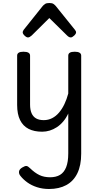

<svg xmlns="http://www.w3.org/2000/svg" viewBox="-20 -859 654 1277"><path d="M260 17Q207 17 170 -2Q133 -21 113.5 -60.5Q94 -100 94 -161V-489Q94 -502 104.5 -508.5Q115 -515 136 -515Q158 -515 169 -508.5Q180 -502 180 -489V-163Q180 -129 190 -106Q200 -83 220 -71.5Q240 -60 271 -60Q301 -60 326.5 -73Q352 -86 372.5 -110Q393 -134 408.5 -166.5Q424 -199 434 -237V-489Q434 -502 444.5 -508.5Q455 -515 477 -515Q498 -515 509 -508.5Q520 -502 520 -489V163Q520 241 494.5 293.5Q469 346 421 372Q373 398 306 398Q263 398 226 386Q189 374 161.5 354Q134 334 116 311Q105 298 106.5 282.5Q108 267 128 255Q146 244 156 245Q166 246 180 260Q212 291 242.5 305.5Q273 320 313 320Q353 320 379.5 304Q406 288 420 253Q434 218 434 161V-104Q420 -74 400.5 -51Q381 -28 358 -13Q335 2 310.5 9.5Q286 17 260 17ZM166 -610Q156 -610 143.5 -622Q131 -634 131 -644Q131 -647 132 -650Q133 -653 137 -660L264 -819Q270 -826 279.5 -832.5Q289 -839 308 -839Q327 -839 336 -832.5Q345 -826 351 -819L479 -660Q484 -653 485 -650Q486 -647 486 -644Q486 -634 473 -622Q460 -610 451 -610Q444 -610 438 -613.5Q432 -617 426 -623L308 -739L191 -623Q184 -617 178 -613.5Q172 -610 166 -610Z"/></svg>

Font: Playwrite HR Lijeva
Style: Regular
Weight: 400
Designer: Veronika Burian, José Scaglione
Foundry: TypeTogether
Version: Version 1.002